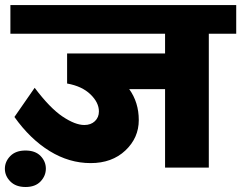

<svg xmlns="http://www.w3.org/2000/svg" viewBox="-57 -674 970 772"><path d="M45.8 77.9Q6.6 77.9 -15.4 55.6Q-37.4 33.4 -37.4 4.6Q-37.4 -24.3 -15.7 -46.5Q6.1 -68.8 45.5 -68.8Q84.9 -68.8 106.2 -46.8Q127.4 -24.8 127.4 4Q127.4 32.9 106.2 55.4Q84.9 77.9 45.8 77.9ZM606.7 0V-315.5H462.6Q501 -262.4 501 -191.1Q501 -119.8 447.2 -69Q393.3 -18.2 307.4 -18.2Q221.4 -18.2 142.8 -66.5Q64.2 -114.8 1 -203.7L82.4 -321Q143.6 -239.6 194.4 -205.5Q245.2 -171.4 282.1 -171.4Q308.4 -171.4 324.6 -186.8Q340.7 -202.2 340.7 -226Q340.7 -261.9 306.6 -294.7Q272.5 -327.6 212.8 -338.2V-459H606.7V-538.4H-15.2V-653.7H892.8V-538.4H782.6V0Z"/></svg>

Font: Khula ExtraBold
Style: Regular
Weight: 800
Designer: Erin McLaughlin, Steve Matteson
Version: Version 1.002;PS 1.0;hotconv 1.0.72;makeotf.lib2.5.5900; ttf